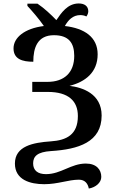

<svg xmlns="http://www.w3.org/2000/svg" viewBox="-20 -870 652 1107"><path d="M492 217C530 211 564 184 564 150C564 109 537 73 475 73C389 73 332 134 245 134C198 134 171 113 171 72C171 31 196 6 274 1C432 -9 566 -50 566 -204C566 -330 455 -366 381 -375C471 -398 543 -452 543 -557C543 -656 467 -707 354 -720C373 -754 400 -783 443 -783C453 -783 467 -781 478 -775C486 -785 489 -797 489 -805C489 -834 468 -850 434 -850C369 -850 333 -795 305 -754C274 -786 236 -822 196 -849H138V-836C163 -809 205 -761 233 -720C121 -706 58 -653 58 -591C58 -529 109 -514 172 -514C172 -595 196 -667 291 -667C376 -667 408 -623 408 -548C408 -451 350 -398 254 -398H166V-340H256C374 -340 429 -288 429 -201C429 -93 363 -61 273 -55C171 -48 66 -28 66 73C66 167 154 192 235 192C314 192 374 166 435 166C471 166 487 190 492 217Z"/></svg>

Font: Noto Serif SemiBold
Style: Regular
Weight: 600
Designer: Monotype Design Team
Foundry: Monotype Imaging Inc.
Version: Version 2.013